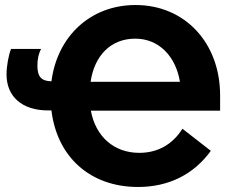

<svg xmlns="http://www.w3.org/2000/svg" viewBox="-20 -732 928 765"><path d="M857 -291V-352C857 -560 718 -712 520 -712C340 -712 208 -587 185 -408C144 -409 129 -427 129 -471C129 -496 134 -520 144 -537H24C14 -512 6 -468 6 -436C6 -346 69 -292 172 -292H185C207 -107 339 13 530 13C652 13 752 -37 820 -131L707 -219C667 -156 608 -123 535 -123C434 -123 361 -188 342 -291ZM341 -406C356 -509 420 -578 519 -578C612 -578 680 -509 697 -406Z"/></svg>

Font: Fixel Text Bold
Style: Bold
Weight: 700
Width: 4
Designer: AlfaBravo + MacPaw
Foundry: Kyrylo Tkachov, Marchela Mozhyna, Serhii Makarenko, Maria Weinstein, Zakhar Kryvoshyya
Version: Version 1.211